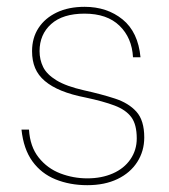

<svg xmlns="http://www.w3.org/2000/svg" viewBox="-20 -531 495 563"><path d="M236 12Q185 12 143 -5Q101 -22 75 -58Q49 -94 43 -151H65Q68 -101 93.5 -69Q119 -37 157 -22.5Q195 -8 236 -8Q278 -8 311 -22.5Q344 -37 362.5 -64Q381 -91 381 -125Q381 -166 365 -187.5Q349 -209 316 -221.5Q283 -234 231 -245Q190 -253 160.5 -265Q131 -277 111.5 -293.5Q92 -310 83 -331.5Q74 -353 74 -381Q74 -420 93 -449Q112 -478 146.5 -494.5Q181 -511 228 -511Q294 -511 339.5 -474Q385 -437 392 -363H370Q367 -420 330.5 -455.5Q294 -491 228 -491Q164 -491 130 -460.5Q96 -430 96 -381Q96 -356 106.5 -334.5Q117 -313 145.5 -295.5Q174 -278 227 -266Q277 -255 317 -242Q357 -229 380 -203.5Q403 -178 403 -128Q403 -88 382.5 -56Q362 -24 324.5 -6Q287 12 236 12Z"/></svg>

Font: DM Sans 20pt Thin
Style: Regular
Weight: 250
Version: Version 4.004;gftools[0.9.30]